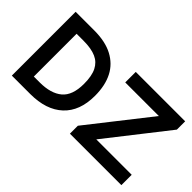

<svg xmlns="http://www.w3.org/2000/svg" viewBox="-82 -1105 1503 1503"><g transform="rotate(45 670.0 -353.0)"><path d="M294.5 0H90.5V-706.5H295.5Q419.5 -706.5 500.5 -663.5Q581.5 -620.5 621.5 -543Q663 -463 663 -348Q663 -180 566.5 -90Q470 0 294.5 0ZM282 -116.5Q405.5 -116.5 470.8 -171.5Q536 -226.5 536 -353.5Q536 -442 510.2 -492.8Q484.5 -543.5 434 -566Q381 -590 293.5 -590H217.5V-116.5ZM1303 0H733.5V-88L1128 -590H756V-706.5H1303V-614.5L911 -114.5H1303Z"/></g></svg>

Font: Acari Sans
Style: Bold
Weight: 700
Designer: Alfredo Marco Pradil and Stefan Peev (font) & Cristiano Sobral (main changes)
Foundry: Alfredo Marco Pradil and Stefan Peev (font) & Cristiano Sobral (main changes)
Version: Version 1.063; ttfautohint (v1.8.3)